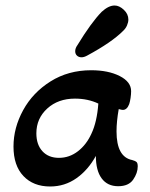

<svg xmlns="http://www.w3.org/2000/svg" viewBox="-20 -664 544 697"><path d="M253 -478Q253 -489 261 -500Q311 -582 349 -621Q374 -644 396 -644Q413 -644 429.5 -628.5Q446 -613 446 -593Q446 -583 441 -571.5Q436 -560 426 -551Q385 -510 296 -462Q285 -456 276 -456Q266 -456 259.5 -462Q253 -468 253 -478ZM29 -132Q29 -200 64 -264Q99 -328 163.5 -368.5Q228 -409 311 -409Q373 -409 414.5 -388Q456 -367 456 -333Q456 -322 454 -308.5Q452 -295 449 -286Q441 -265 426 -265Q422 -265 411 -268Q403 -223 403 -187Q403 -94 460 -83Q471 -80 475.5 -76Q480 -72 480 -60Q480 -36 463.5 -12Q447 12 409 12Q370 12 349 -16.5Q328 -45 328 -98Q300 -47 257.5 -17Q215 13 162 13Q101 13 65 -25Q29 -63 29 -132ZM312 -179Q332 -221 337 -288Q299 -306 252 -306Q191 -306 151.5 -270Q112 -234 112 -180Q112 -139 134 -115Q156 -91 194 -91Q232 -91 263 -115Q294 -139 312 -179Z"/></svg>

Font: AkayaTelivigala
Style: Regular
Weight: 400
Designer: Vaishnavi Murthy Yerkadithaya ( vaishnavimurthy@gmail.com ), Juan Luis Blanco Aristondo ( juan@blancoletters.com )
Version: Version 1.000